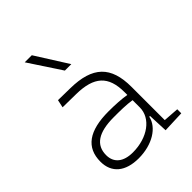

<svg xmlns="http://www.w3.org/2000/svg" viewBox="-227 -913 1040 1040"><g transform="rotate(-45 293.0 -392.5)"><path d="M428.7 4.9 553.7 0V-30.8L464.4 -37.1V-291.5C464.4 -449.7 392.6 -518.6 224.6 -521L131.8 -522.5L122.1 -477.5L224.6 -476.1C359.9 -474.1 417.5 -421.9 417.5 -297.9V-276.9C381.3 -283.2 333 -286.1 282.2 -286.1C132.8 -286.1 58.6 -232.4 58.6 -124C58.6 -39.1 116.7 9.8 218.8 9.8C322.8 9.8 403.8 -41 418 -109.4H423.8ZM417.5 -236.8V-181.2C417.5 -98.1 332 -35.2 218.8 -35.2C147 -35.2 105.5 -68.4 105.5 -127.4C105.5 -205.1 163.1 -243.7 279.8 -243.7C324.2 -243.7 376.5 -243.7 417.5 -236.8ZM271.5 -609.4H320.8L203.6 -794.9H149.4Z"/></g></svg>

Font: Cascadia Mono PL ExtraLight
Style: Regular
Weight: 200
Monospace: yes
Designer: Aaron Bell
Foundry: Saja Typeworks
Version: Version 2404.023